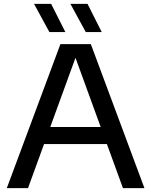

<svg xmlns="http://www.w3.org/2000/svg" viewBox="-20 -967 778 987"><path d="M15 0 290.5 -740H447L722.5 0H612L360.5 -690.5H375.5L124 0ZM178 -226.5 203.5 -314H533.5L559 -226.5ZM421 -802 342 -947H430L503 -802ZM234 -802 155 -947H243L316 -802Z"/></svg>

Font: Encode Sans SemiExpanded Medium
Style: Regular
Weight: 500
Width: 6
Designer: Multiple Designers
Foundry: Impallari Type
Version: Version 3.002